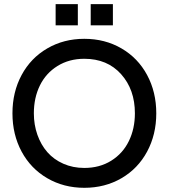

<svg xmlns="http://www.w3.org/2000/svg" viewBox="-20 -896 813 925"><path d="M386.2 -709Q485.8 -709 565.2 -662.8Q644.5 -616.7 688.7 -534.7Q732.9 -452.6 732.9 -350.1Q732.9 -247.6 688.7 -165.5Q644.5 -83.5 565.2 -37.4Q485.8 8.8 386.2 8.8Q287.1 8.8 207.8 -37.4Q128.4 -83.5 84.2 -165.5Q40 -247.6 40 -350.1Q40 -452.6 84.2 -534.7Q128.4 -616.7 207.8 -662.8Q287.1 -709 386.2 -709ZM143.1 -350.1Q143.1 -294.9 160.2 -246.6Q177.2 -198.2 208.3 -162.8Q239.3 -127.4 285.2 -107.2Q331.1 -86.9 386.2 -86.9Q460 -86.9 515.9 -121.8Q571.8 -156.7 600.8 -216.3Q629.9 -275.9 629.9 -350.1Q629.9 -464.4 563.5 -538.6Q497.1 -612.8 386.2 -612.8Q313 -612.8 257.1 -578.1Q201.2 -543.5 172.1 -484.1Q143.1 -424.8 143.1 -350.1ZM248 -773.9V-876H355V-773.9ZM417 -773.9V-876H523.9V-773.9Z"/></svg>

Font: TASA Explorer Medium
Style: Regular
Weight: 500
Designer: Weizhong Zhang
Foundry: Local Remote
Version: Version 1.000;Glyphs 3.1.2 (3151)